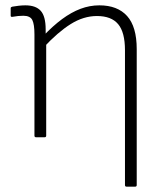

<svg xmlns="http://www.w3.org/2000/svg" viewBox="-20 -514 619 719"><path d="M454 185Q448 185 448 179V-326Q448 -393 422.5 -423.5Q397 -454 343 -454Q293 -454 245 -424Q197 -394 143 -336V-380Q178 -417 212.5 -442.5Q247 -468 281.5 -481Q316 -494 352 -494Q420 -494 456 -454Q492 -414 492 -330V179Q492 185 486 185ZM115 0Q109 0 109 -6V-385Q109 -423 101 -439Q93 -455 67 -455Q58 -455 47.5 -454Q37 -453 27 -451Q20 -450 20 -455V-483Q20 -486 21.5 -487Q23 -488 26 -489Q36 -491 50 -492.5Q64 -494 75 -494Q114 -494 132.5 -473.5Q151 -453 151 -404V-379L153 -357V-6Q153 0 147 0Z"/></svg>

Font: Sofia Sans ExtraLight
Style: Regular
Weight: 250
Version: Version 4.100-B